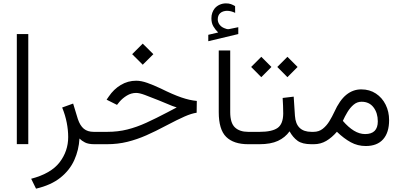

<svg xmlns="http://www.w3.org/2000/svg" viewBox="-20 -854 2379 1137"><path d="M79.6 -652.3H147.5V-0.5H79.6Z M450.7 -33.7Q446.8 34.2 419.9 94Q393.1 153.8 337.9 198Q282.7 242.2 193.4 263.2L164.6 204.6Q281.7 173.8 332.8 107.4Q383.8 41 383.8 -42.5Q383.8 -83.5 375.2 -127.7Q366.7 -171.9 348.1 -217.3L413.1 -240.7L440.9 -149.4Q454.1 -109.9 476.3 -91.6Q498.5 -73.2 535.2 -73.2H554.2V0H540Q503.4 0 483.4 -10.3Q463.4 -20.5 450.7 -33.7Z M762.7 -533.2 825.2 -595.7 888.2 -533.2 825.2 -470.7ZM534.7 0V-73.2H614.3Q678.7 -73.2 734.1 -87.2Q789.6 -101.1 846.7 -127.2Q903.8 -153.3 972.7 -189.5L1026.4 -217.8Q1009.3 -223.1 999.8 -226.8Q990.2 -230.5 973.9 -237.5Q957.5 -244.6 919.9 -259.8Q870.1 -279.8 837.9 -291.7Q805.7 -303.7 786.1 -303.7Q757.3 -303.7 731.4 -288.1Q705.6 -272.5 687 -250.5L672.9 -232.9L611.3 -263.7L624 -282.2Q653.3 -325.7 695.3 -350.8Q737.3 -376 786.6 -376Q815.9 -376 852.1 -363.3Q888.2 -350.6 931.6 -330.1Q1004.4 -293.9 1054.2 -276.9Q1104 -259.8 1145.5 -256.3L1144.5 -186.5Q1114.3 -182.1 1073.5 -164.3Q1032.7 -146.5 961.4 -108.9Q901.9 -77.1 846.7 -52.7Q791.5 -28.3 734.6 -14.2Q677.7 0 612.8 0Z M1272 -661.6Q1255.4 -677.7 1243.7 -697.5Q1231.9 -717.3 1231.9 -745.6Q1231.9 -763.7 1237.1 -778.1Q1242.2 -792.5 1251 -803.7Q1263.2 -818.4 1281 -826.2Q1298.8 -834 1317.4 -834Q1335.9 -834 1347.7 -829.6Q1359.4 -825.2 1372.1 -817.9L1372.6 -777.8Q1347.7 -790 1324.2 -790Q1314.9 -790 1303.7 -786.9Q1292.5 -783.7 1283.7 -775.9Q1277.3 -770 1273.4 -761Q1269.5 -752 1269.5 -739.3Q1269.5 -721.7 1281.5 -706.3Q1293.5 -690.9 1318.4 -683.6Q1320.3 -683.1 1323.2 -682.1Q1326.2 -681.2 1330.1 -681.2Q1333.5 -681.2 1335.9 -681.6L1391.1 -692.9V-652.3L1213.4 -609.9V-647.9ZM1462.9 0H1449.7Q1363.3 0 1319.3 -43.5Q1275.4 -86.9 1275.4 -189.9V-555.2H1343.3V-189.9Q1343.3 -126 1371.1 -99.6Q1398.9 -73.2 1449.7 -73.2H1462.9Z M1837.4 0H1824.2Q1770 0 1742.2 -20.3Q1714.4 -40.5 1694.8 -76.2Q1668.5 -39.6 1626 -19.8Q1583.5 0 1516.1 0H1443.4V-73.2H1517.1Q1590.8 -73.2 1623.8 -96.4Q1656.7 -119.6 1657.2 -181.6Q1657.2 -204.1 1656.2 -228Q1655.3 -252 1653.8 -273.9L1719.2 -281.7L1726.6 -168.5Q1732.9 -73.2 1824.7 -73.2H1837.4ZM1622.1 -457.5 1682.1 -517.6 1742.2 -457.5 1682.1 -397ZM1467.3 -457.5 1527.3 -517.6 1587.4 -457.5 1527.3 -397Z M1975.1 -73.7Q1945.3 -39.1 1911.9 -19.5Q1878.4 0 1838.9 0H1817.9V-73.2H1836.4Q1868.7 -73.2 1891.6 -91.6Q1914.6 -109.9 1930.9 -137Q1947.3 -164.1 1959.5 -190.4Q1991.2 -260.7 2030.8 -292.7Q2070.3 -324.7 2119.1 -324.7Q2168.9 -324.7 2206.1 -300Q2243.2 -275.4 2263.7 -234.1Q2284.2 -192.9 2284.2 -142.6Q2284.2 -68.8 2248.8 -29.1Q2213.4 10.7 2146 10.7Q2098.1 10.7 2057.4 -11.5Q2016.6 -33.7 1975.1 -73.7ZM2010.3 -138.2Q2043 -100.1 2075.9 -80.1Q2108.9 -60.1 2142.1 -60.1Q2217.3 -60.1 2217.3 -135.3Q2217.3 -185.1 2191.9 -218.3Q2166.5 -251.5 2121.1 -251.5Q2094.7 -251.5 2074.2 -234.1Q2053.7 -216.8 2037.8 -190.7Q2022 -164.6 2010.3 -138.2Z"/></svg>

Font: Vazir Light FD-WOL-UI
Style: Light-FD-WOL-UI
Weight: 300
Designer: Saber Rastikerdar
Foundry: Saber Rastikerdar
Version: Version 30.0.0